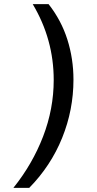

<svg xmlns="http://www.w3.org/2000/svg" viewBox="-20 -765 472 933"><path d="M45 148Q138 32 189.5 -102Q241 -236 241 -376Q241 -574 139 -745H216Q278 -666 307.5 -572.5Q337 -479 337 -378Q337 -231 282 -95Q227 41 122 148Z"/></svg>

Font: Plus Jakarta Display
Style: Italic
Weight: 400
Italic angle: -12°
Designer: Gumpita Rahayu
Foundry: Tokotype Studio
Version: Version 1.000